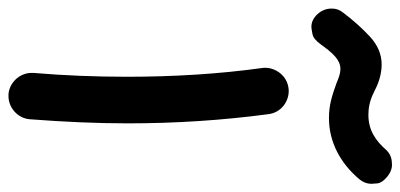

<svg xmlns="http://www.w3.org/2000/svg" viewBox="-330 -633 957 459"><g transform="rotate(90 148.5 -403.5)"><path d="M-44.9 -681.6C-36.1 -673.3 -26.9 -669.4 -16.6 -669.4C-13.7 -669.4 -8.3 -670.4 0 -671.9C8.3 -673.3 16.1 -679.7 24.4 -690.9C46.4 -721.7 62.5 -738.8 84 -738.8C94.2 -738.8 103.5 -735.4 117.7 -729.5C146.5 -719.2 169.4 -711.4 201.2 -711.4C259.3 -711.4 309.6 -739.3 347.2 -783.7C354.5 -792.5 358.4 -802.2 358.4 -813.5C358.4 -814.9 357.9 -819.3 357.4 -826.7C356.9 -834 352.1 -841.3 342.8 -849.6C324.7 -865.2 309.6 -861.8 309.1 -861.8C296.9 -861.8 286.1 -857.4 277.3 -848.1C255.4 -823.2 230.5 -805.7 193.8 -805.7C168.5 -805.7 152.3 -812.5 135.3 -820.8C117.2 -830.6 94.7 -837.4 73.2 -837.4C49.3 -837.4 26.9 -828.1 6.8 -809.6C-13.2 -791 -32.7 -769.5 -51.3 -744.6C-57.6 -736.8 -60.5 -728 -60.5 -718.8C-60.5 -714.4 -61 -697.3 -44.9 -681.6ZM81.5 -552.2C95.7 -450.2 102.5 -341.3 102.5 -228.5C102.5 -153.8 99.6 -79.1 93.3 -4.9V0C93.3 25.9 114.3 52.2 144 54.7H149.4C175.3 54.7 201.7 33.7 204.1 3.9C210.4 -78.6 213.9 -155.8 213.9 -230.5C213.9 -345.2 206.5 -457.5 191.9 -566.9C188 -597.7 161.1 -615.2 137.2 -615.2C134.8 -615.2 131.8 -615.2 129.4 -614.7C99.6 -610.8 81.1 -584 81.1 -559.1C81.1 -556.6 81.1 -554.7 81.5 -552.2Z"/></g></svg>

Font: Mikhak SemiBold
Style: Regular
Weight: 600
Designer: Amin Abedi
Version: Version 3.2